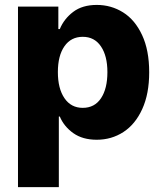

<svg xmlns="http://www.w3.org/2000/svg" viewBox="-20 -557 657 776"><path d="M52.7 -530.3H215.8V-439.5H221.7Q238.8 -481 275.9 -509Q313 -537.1 371.1 -537.1Q429.2 -537.1 477.3 -507.1Q525.4 -477.1 554.2 -415.5Q583 -354 583 -264.6Q583 -177.7 554.9 -116.2Q526.9 -54.7 478.8 -23.4Q430.7 7.8 371.1 7.8Q314 7.8 276.4 -18.8Q238.8 -45.4 221.7 -85.9H217.8V199.2H52.7ZM314.5 -121.1Q362.3 -121.1 388.2 -159.9Q414.1 -198.7 414.1 -265.6Q414.1 -331.1 387.9 -369.6Q361.8 -408.2 314.5 -408.2Q267.1 -408.2 240.5 -370.1Q213.9 -332 213.9 -265.6Q213.9 -199.2 240.5 -160.2Q267.1 -121.1 314.5 -121.1Z"/></svg>

Font: Pretendard Std ExtraBold
Style: Regular
Weight: 800
Designer: Base glyphs from Inter by Rasmus Andersson; Hangeul glyphs from Noto Sans CJK(Source Han Sans) by Jang Soo-young and Kan
Foundry: Kil Hyung-jin
Version: Version 1.309